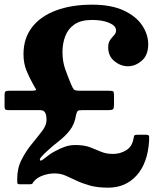

<svg xmlns="http://www.w3.org/2000/svg" viewBox="-20 -788 712 842"><path d="M55.5 -2Q55 -49 74.2 -87Q93.5 -125 119 -156Q144.5 -187 164.2 -212.8Q184 -238.5 184 -261Q184 -283 178 -294Q172 -305 156 -305H21.5Q9.5 -305 4.8 -307Q0 -309 0 -322V-372Q0 -384 4.2 -387Q8.5 -390 20 -390H115Q141.5 -390 138 -396Q134.5 -402 126.5 -416Q109.5 -446 96.2 -478.2Q83 -510.5 83 -550Q83 -620 120.5 -668.5Q158 -717 225.8 -742.2Q293.5 -767.5 384 -767.5Q467.5 -767.5 522 -742.2Q576.5 -717 603.2 -677Q630 -637 630 -593.5Q630 -546.5 602 -522Q574 -497.5 541 -497.5Q509.5 -497.5 482 -519.5Q454.5 -541.5 454.5 -580.5Q454.5 -601 463.2 -613Q472 -625 480.5 -634Q489 -643 489 -654.5Q489 -675 458.8 -687.8Q428.5 -700.5 384 -700.5Q334.5 -700.5 306.2 -680.8Q278 -661 266 -629Q254 -597 254 -560Q254 -518 266.5 -483.2Q279 -448.5 292.5 -416.5Q299.5 -400 304.5 -395Q309.5 -390 334 -390H457.5Q473.5 -390 476.8 -386.8Q480 -383.5 480 -368V-329.5Q480 -313.5 475.8 -309.2Q471.5 -305 455 -305H341.5Q324.5 -305 321 -301.8Q317.5 -298.5 314 -286Q307.5 -243.5 286.2 -216.5Q265 -189.5 237.8 -168.8Q210.5 -148 184.5 -123.5Q171.5 -112 161.2 -100Q151 -88 157 -84Q160 -82 170 -89.5Q180 -97 194.2 -108Q208.5 -119 223.5 -126Q245.5 -138 266.2 -145Q287 -152 309.5 -152Q349.5 -152 375 -142.2Q400.5 -132.5 422.8 -122.8Q445 -113 475.5 -113Q507 -113 532.5 -128.5Q558 -144 564.5 -175.5Q567.5 -186.5 568 -191.8Q568.5 -197 584 -197H620Q633.5 -197 634 -190.2Q634.5 -183.5 634 -171.5Q628 -73 579.5 -19Q531 35 454.5 35Q407 35 373.5 25.5Q340 16 314.8 3.8Q289.5 -8.5 267.2 -18Q245 -27.5 219.5 -27.5Q194 -27.5 169 -18.8Q144 -10 130.5 5.5Q124.5 11.5 123 15.8Q121.5 20 110.5 20H66Q56 20 55.8 13Q55.5 6 55.5 -2Z"/></svg>

Font: Besley* Condensed
Style: Bold
Weight: 700
Width: 3
Designer: Owen Earl
Foundry: indestructible type*
Version: Version 3.000; ttfautohint (v1.8.3)